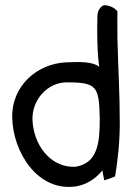

<svg xmlns="http://www.w3.org/2000/svg" viewBox="-20 -678 515 739"><path d="M441 -204C441 -129 433 -59 423 1C407 8 393 13 381 16L374 -22C352 5 319 31 275 39C124 63 29 -95 27 -226C25 -350 125 -433 234 -438C285 -440 335 -442 362 -421C354 -473 353 -558 355 -617C355 -636 366 -653 380 -658C402 -658 423 -647 432 -634C432 -634 431 -571 432 -531C435 -403 441 -325 441 -204ZM364 -222C361 -345 354 -361 237 -361C162 -361 103 -293 105 -218C108 -123 172 -32 270 -36C356 -50 364 -127 364 -222Z"/></svg>

Font: Snowfall
Style: Rev
Weight: 400
Designer: Jasper
Foundry: Cannot Into Space Fonts
Version: Version 0.9